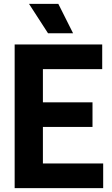

<svg xmlns="http://www.w3.org/2000/svg" viewBox="-20 -969 577 989"><path d="M55.5 0V-740H506.5V-613H201V-442H456.5V-315H201V-127H511.5V0ZM227.5 -797.5 129.5 -949H280.5L356.5 -797.5Z"/></svg>

Font: Encode Sans Condensed Condensed
Style: Bold
Weight: 700
Width: 3
Designer: Multiple Designers
Foundry: Impallari Type
Version: Version 3.000; ttfautohint (v1.8.3) -l 8 -r 50 -G 200 -x 14 